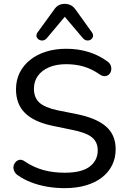

<svg xmlns="http://www.w3.org/2000/svg" viewBox="-20 -967 658 996"><path d="M316 9Q269 9 225 1.5Q181 -6 142 -21Q103 -36 72 -58Q59 -67 53.5 -80Q48 -93 50.5 -105.5Q53 -118 61.5 -127Q70 -136 82 -138Q94 -140 108 -130Q154 -99 204.5 -85Q255 -71 316 -71Q404 -71 445.5 -103Q487 -135 487 -187Q487 -230 457 -254.5Q427 -279 356 -293L250 -315Q156 -335 109.5 -381Q63 -427 63 -504Q63 -551 82 -589.5Q101 -628 136 -656Q171 -684 218.5 -699Q266 -714 324 -714Q386 -714 440.5 -697Q495 -680 539 -647Q551 -638 555 -625.5Q559 -613 556.5 -601Q554 -589 545.5 -581Q537 -573 524.5 -572Q512 -571 497 -581Q457 -609 415 -621.5Q373 -634 323 -634Q272 -634 234.5 -618Q197 -602 176.5 -573.5Q156 -545 156 -507Q156 -461 184 -435Q212 -409 278 -395L383 -374Q483 -353 531.5 -309.5Q580 -266 580 -193Q580 -147 561.5 -110Q543 -73 509 -46.5Q475 -20 426 -5.5Q377 9 316 9ZM223 -769Q213 -758 201.5 -757Q190 -756 181 -762Q172 -768 169.5 -777.5Q167 -787 175 -799L260 -916Q271 -933 285 -940Q299 -947 316 -947Q333 -947 347 -940Q361 -933 373 -916L457 -799Q465 -787 462.5 -777.5Q460 -768 451.5 -762Q443 -756 431.5 -757Q420 -758 410 -769L316 -880Z"/></svg>

Font: Nunito Medium
Style: Regular
Weight: 500
Designer: Vernon Adams
Foundry: Vernon Adams
Version: Version 3.601